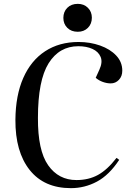

<svg xmlns="http://www.w3.org/2000/svg" viewBox="-20 -963 670 997"><path d="M496 -601Q514 -640 502.5 -667.5Q491 -695 460 -709Q429 -723 387 -723Q288 -723 232.5 -634.5Q177 -546 177 -351Q176 -182 230 -105Q284 -28 377 -28Q440 -28 488.5 -54.5Q537 -81 585 -143L599 -133Q547 -54 483.5 -20Q420 14 348 14Q209 14 134 -80.5Q59 -175 60 -341Q61 -468 101 -558.5Q141 -649 214.5 -697Q288 -745 388 -745Q448 -745 500 -726.5Q552 -708 583.5 -674.5Q615 -641 615 -596Q615 -567 597.5 -548.5Q580 -530 555 -530Q535 -530 514 -537.5Q493 -545 477 -559ZM309 -870Q309 -902 329.5 -922.5Q350 -943 384 -943Q416 -943 436.5 -922.5Q457 -902 457 -871Q457 -839 436.5 -818.5Q416 -798 384 -798Q350 -798 329.5 -818.5Q309 -839 309 -870Z"/></svg>

Font: Literata 72pt Medium
Style: Italic
Weight: 500
Italic angle: -2°
Designer: Latin by Veronika Burian and Jose Scaglione. Greek by Irene Vlachou. Cyrillic by Vera Evstafieva
Foundry: TypeTogether
Version: Version 3.002